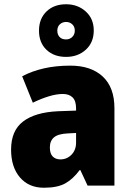

<svg xmlns="http://www.w3.org/2000/svg" viewBox="-20 -871 616 901"><path d="M310 -563Q407 -563 462 -512Q517 -461 517 -363V0H391L357 -73H354Q322 -30 285.5 -10Q249 10 186 10Q115 10 73.5 -38.5Q32 -87 32 -169Q32 -258 88.5 -301Q145 -344 252 -349L337 -352V-362Q337 -398 320.5 -414Q304 -430 275 -430Q245 -430 209 -419Q173 -408 134 -389L84 -513Q129 -537 185.5 -550Q242 -563 310 -563ZM299 -245Q253 -243 233.5 -226.5Q214 -210 214 -179Q214 -150 227.5 -136.5Q241 -123 263 -123Q294 -123 315.5 -145Q337 -167 337 -202V-247ZM290 -604Q233 -604 198 -637.5Q163 -671 163 -727Q163 -783 198 -817Q233 -851 290 -851Q345 -851 382.5 -817Q420 -783 420 -728Q420 -672 383 -638Q346 -604 290 -604ZM290 -686Q307 -686 319 -697.5Q331 -709 331 -727Q331 -746 319 -757Q307 -768 290 -768Q273 -768 261 -757Q249 -746 249 -727Q249 -709 259.5 -697.5Q270 -686 290 -686Z"/></svg>

Font: Noto Sans Lao UI SemCond Blk
Style: Regular
Weight: 900
Width: 4
Designer: Monotype Design Team
Foundry: Monotype Imaging Inc.
Version: Version 2.000; ttfautohint (v1.8.4.7-5d5b)